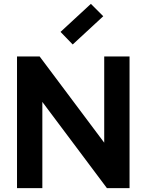

<svg xmlns="http://www.w3.org/2000/svg" viewBox="-20 -973 758 993"><path d="M533 0 139 -526 199 -543V0H68V-681H185L570 -167L519 -160V-681H650V0ZM356 -743 293 -808 450 -953 514 -889Z"/></svg>

Font: Gabarito SemiBold
Style: Regular
Weight: 600
Designer: Leandro Assis / Alvaro Franca / Felipe Casaprima
Foundry: Naipe Foundry
Version: Version 1.000